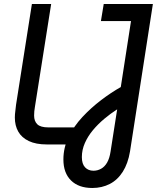

<svg xmlns="http://www.w3.org/2000/svg" viewBox="-20 -720 789 957"><path d="M214 0Q159 0 123.5 -17Q88 -34 71 -64Q54 -94 54 -134Q54 -150 56.5 -167.5Q59 -185 60 -198L139 -700H235L154 -187Q152 -177 151 -165.5Q150 -154 150 -144Q150 -116 166 -100.5Q182 -85 221 -85H378L364 0ZM440 217Q372 217 334 179.5Q296 142 296 75Q296 16 322 -37.5Q348 -91 391 -137Q434 -183 484 -221Q534 -259 582 -286L633 -615H483L497 -700H742L628 35Q618 95 592 136Q566 177 527 197Q488 217 440 217ZM446 131Q466 131 484 121Q502 111 514 90Q526 69 531 36L564 -175Q531 -154 499.5 -127.5Q468 -101 443 -71Q418 -41 403 -7Q388 27 388 63Q388 97 404 114Q420 131 446 131Z"/></svg>

Font: MuseoModerno
Style: Italic
Weight: 400
Italic angle: -9°
Designer: Pablo Cosgaya, Héctor Gatti, Marcela Romero, and the Authors of The MuseoModerno Project.
Foundry: Omnibus-Type Team
Version: Version 1.003